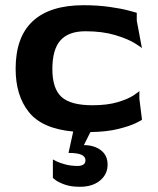

<svg xmlns="http://www.w3.org/2000/svg" viewBox="-20 -497 605 737"><path d="M327 10 302 60Q341 60 367 79.5Q393 99 393 135Q393 172 364 196Q335 220 287 220Q253 220 230 212Q207 204 195 195.5Q183 187 183 185V115Q186 117 198.5 123Q211 129 232 134.5Q253 140 279 140Q291 140 299.5 135Q308 130 308 118Q308 104 292.5 97Q277 90 243 90L261 8Q142 -3 91 -66.5Q40 -130 40 -233Q40 -355 106 -416Q172 -477 301 -477Q355 -477 400.5 -470.5Q446 -464 472 -457Q498 -450 505 -448V-418L525 -311Q525 -314 497.5 -331Q470 -348 421.5 -362.5Q373 -377 308 -377Q243 -377 212 -342Q181 -307 181 -232Q181 -157 216 -125Q251 -93 335 -93Q392 -93 432 -105Q472 -117 493.5 -131.5Q515 -146 515 -148V-118L525 -38Q525 -36 501.5 -24.5Q478 -13 434 -2Q390 9 327 10Z"/></svg>

Font: Red Rose Bold
Style: Regular
Weight: 700
Designer: jaikishan Patel
Version: Version 1.000